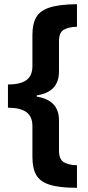

<svg xmlns="http://www.w3.org/2000/svg" viewBox="-20 -737 423 918"><path d="M348 161Q265 161 218.5 146.5Q172 132 153.5 100Q135 68 135 14V-134Q135 -180 106 -201Q77 -222 18 -222V-333Q76 -333 105.5 -353.5Q135 -374 135 -421V-571Q135 -622 153 -654Q171 -686 217 -701Q263 -716 348 -717V-609Q307 -608 284.5 -594.5Q262 -581 262 -540V-395Q262 -297 156 -281V-275Q262 -258 262 -162V-17Q262 23 283.5 37.5Q305 52 348 53Z"/></svg>

Font: Noto Sans Armenian SemiCondensed
Style: Bold
Weight: 700
Width: 4
Designer: Monotype Design Team
Foundry: Monotype Imaging Inc.
Version: Version 2.008; ttfautohint (v1.8.4.7-5d5b)